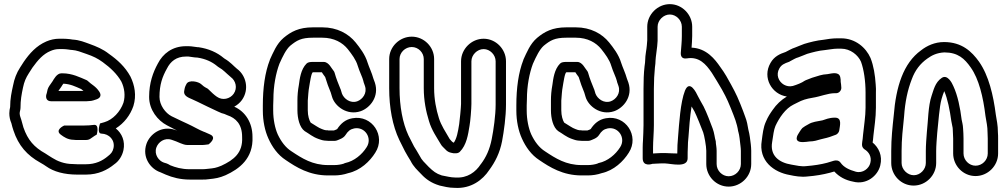

<svg xmlns="http://www.w3.org/2000/svg" viewBox="-20 -792 4863 927"><path d="M282 -438H276C254 -438 239 -408 234 -400L218 -377C210 -365 208 -354 206 -343L203 -333C202 -326 200 -303 228 -303H386C394 -303 402 -303 409 -304C426 -304 437 -310 445 -312C447 -313 478 -321 459 -350C442 -376 421 -384 404 -401C402 -403 399 -405 396 -406C367 -418 329 -438 282 -438ZM372 -362C375 -360 380 -355 383 -353H262L276 -373C279 -378 282 -383 286 -388C321 -386 342 -375 372 -362ZM433 -189C418 -187 403 -186 386 -186H290C290 -186 240 -164 276 -140C287 -132 307 -117 336 -117C344 -116 348 -116 353 -116H394C405 -116 413 -119 419 -124C424 -128 431 -132 438 -137L447 -142C447 -142 462 -193 433 -189ZM332 0C291 0 257 -14 232 -30C226 -34 221 -37 216 -40L199 -51C145 -81 114 -116 93 -177C90 -190 86 -200 83 -213C80 -224 75 -233 75 -245C75 -253 79 -262 79 -271C79 -309 84 -336 91 -369C97 -398 105 -416 119 -438L137 -466C163 -502 188 -531 224 -546C238 -552 251 -555 265 -555H285C293 -555 301 -554 309 -553L323 -551H326C352 -549 370 -541 396 -532C431 -520 451 -510 476 -492C513 -465 545 -435 566 -398C581 -367 586 -330 576 -296C561 -253 525 -214 484 -202C478 -200 470 -198 463 -196C463 -196 446 -148 469 -147C508 -146 536 -115 528 -77C524 -58 515 -49 501 -38C475 -16 442 1 395 1H353C349 1 340 0 332 0ZM539 -172C579 -197 609 -236 624 -280C640 -331 630 -381 610 -422C584 -470 547 -503 506 -532C477 -555 445 -568 412 -580C389 -588 365 -599 330 -601L317 -603C307 -604 296 -605 285 -605H265C244 -605 223 -600 204 -592C155 -571 122 -533 95 -494L77 -466C60 -440 49 -411 43 -379C36 -347 29 -316 29 -275C27 -268 25 -255 25 -245C25 -229 28 -213 35 -197C38 -185 41 -173 45 -162C69 -89 111 -42 174 -7L191 3C195 6 199 8 203 11C239 37 291 51 353 51H395C455 51 499 28 532 1C554 -14 570 -39 576 -67C585 -110 569 -148 539 -172Z M850 -101C858 -98 872 -92 883 -92H955C960 -92 966 -92 971 -93L987 -95C987 -95 1031 -127 994 -143L967 -155H966C940 -165 915 -181 884 -195C875 -199 866 -203 858 -207L808 -231C779 -246 750 -284 750 -324C750 -383 764 -422 786 -461C803 -495 831 -519 878 -519H890C896 -519 917 -514 933 -514C973 -508 1004 -493 1027 -474C1031 -471 1034 -468 1038 -466C1058 -455 1069 -441 1093 -421L1094 -420C1118 -403 1128 -367 1108 -339C1091 -315 1055 -305 1027 -325C1015 -333 1000 -347 985 -362C983 -364 981 -365 979 -366C967 -372 958 -379 952 -385C939 -398 891 -409 880 -386L875 -376C873 -373 871 -362 871 -362C870 -358 870 -355 869 -351C866 -329 891 -320 907 -313L933 -301C967 -285 997 -269 1031 -254L1047 -247C1048 -247 1048 -246 1049 -246L1063 -242C1068 -240 1072 -238 1077 -236C1119 -222 1149 -192 1149 -131V-130C1153 -54 1109 -20 1049 8C1022 19 1014 20 984 23C975 24 966 25 958 25H896C856 25 827 16 802 6C788 -3 778 -5 771 -7C747 -15 723 -46 735 -80C744 -105 773 -129 809 -117C823 -112 838 -107 850 -101ZM890 -569H878C811 -569 766 -532 742 -485C719 -443 700 -392 700 -324C700 -261 742 -210 786 -187L836 -161L842 -159C838 -160 830 -163 825 -165C759 -187 703 -144 687 -97C665 -32 707 24 755 40C769 46 773 48 780 51C813 65 851 75 896 75H958C968 75 977 75 989 73C1019 70 1039 67 1069 54C1135 24 1204 -27 1199 -132C1199 -199 1165 -253 1111 -277C1124 -284 1138 -295 1148 -309C1185 -361 1168 -428 1124 -460C1107 -474 1093 -492 1064 -509C1062 -511 1062 -511 1060 -512C1028 -539 987 -557 939 -564H935C928 -564 907 -569 890 -569Z M1661 44C1720 31 1766 -13 1792 -55C1844 -135 1777 -239 1681 -221C1647 -215 1625 -195 1608 -169C1606 -167 1602 -166 1592 -162H1566C1564 -163 1561 -163 1559 -163C1554 -163 1552 -163 1545 -165L1534 -169C1519 -174 1502 -187 1480 -200C1473 -211 1466 -233 1466 -259V-306C1468 -330 1469 -354 1473 -374C1476 -391 1483 -443 1491 -443H1534C1537 -439 1541 -431 1550 -420C1558 -393 1567 -369 1577 -345L1583 -325C1596 -279 1656 -233 1721 -255C1767 -271 1812 -326 1790 -393L1783 -412C1775 -441 1762 -467 1755 -489C1743 -529 1717 -562 1697 -587C1663 -629 1608 -660 1536 -660H1491C1423 -660 1385 -639 1349 -609C1315 -580 1299 -538 1283 -504V-503C1259 -442 1249 -366 1249 -283V-258C1249 -208 1259 -160 1276 -123C1294 -83 1321 -44 1360 -19C1410 15 1473 55 1564 55H1594C1617 55 1641 51 1661 44ZM1300 -313C1300 -377 1312 -439 1329 -484C1345 -520 1361 -553 1381 -571C1413 -597 1434 -610 1491 -610H1536C1593 -610 1634 -586 1659 -555C1678 -531 1699 -503 1707 -475C1716 -445 1730 -420 1735 -399V-397L1742 -377C1754 -342 1730 -312 1705 -303C1671 -291 1640 -316 1631 -340L1625 -360C1625 -361 1624 -361 1624 -362C1614 -387 1603 -413 1596 -439C1595 -443 1593 -448 1590 -451C1582 -459 1568 -493 1543 -493H1491C1478 -493 1467 -492 1460 -485C1432 -457 1427 -411 1423 -382C1418 -355 1416 -330 1416 -307V-259C1416 -222 1426 -177 1451 -159C1472 -147 1489 -131 1518 -121L1530 -117C1538 -114 1553 -112 1564 -112H1597C1600 -112 1604 -113 1607 -114C1616 -118 1638 -124 1648 -140C1660 -159 1671 -168 1690 -172C1742 -182 1779 -125 1750 -81C1728 -46 1690 -14 1647 -5C1645 -5 1642 -3 1640 -2C1628 2 1611 5 1594 5H1564C1489 5 1439 -27 1388 -61C1359 -79 1337 -109 1321 -143C1308 -172 1299 -215 1299 -258V-283C1299 -293 1300 -303 1300 -313Z M1909 -507C1909 -538 1936 -565 1968 -565C2000 -565 2026 -538 2026 -507V-366C2026 -307 2037 -253 2051 -208C2064 -163 2090 -127 2108 -96C2114 -85 2121 -81 2132 -69C2138 -62 2148 -56 2160 -54L2170 -52H2175H2182C2189 -52 2196 -55 2200 -59C2233 -92 2240 -142 2247 -185C2251 -205 2256 -268 2256 -290V-496C2256 -527 2284 -555 2315 -555C2346 -555 2373 -527 2373 -496V-287C2373 -235 2363 -165 2354 -120C2344 -70 2327 -33 2302 0L2301 1C2277 38 2237 69 2179 65H2177C2156 65 2136 59 2113 55C2085 46 2072 35 2050 14C2028 -9 2017 -18 2006 -40C1997 -56 1986 -74 1979 -85L1952 -138C1924 -198 1909 -279 1909 -366ZM1859 -507V-366C1859 -273 1875 -185 1908 -116L1935 -62C1943 -47 1954 -29 1962 -16C1977 14 1995 29 2014 49C2037 74 2064 92 2100 103C2101 103 2102 104 2103 104C2123 108 2145 115 2176 115C2255 120 2311 76 2342 29C2370 -9 2393 -53 2404 -110C2413 -158 2423 -229 2423 -287V-496C2423 -555 2374 -605 2315 -605C2256 -605 2206 -555 2206 -496V-290C2206 -275 2199 -205 2197 -193C2191 -154 2185 -123 2171 -103C2163 -105 2156 -116 2151 -121C2131 -156 2110 -186 2099 -222C2086 -263 2076 -313 2076 -366V-507C2076 -566 2027 -615 1968 -615C1909 -615 1859 -566 1859 -507Z M2885 44C2944 31 2990 -13 3016 -55C3068 -135 3001 -239 2905 -221C2871 -215 2849 -195 2832 -169C2830 -167 2826 -166 2816 -162H2790C2788 -163 2785 -163 2783 -163C2778 -163 2776 -163 2769 -165L2758 -169C2743 -174 2726 -187 2704 -200C2697 -211 2690 -233 2690 -259V-306C2692 -330 2693 -354 2697 -374C2700 -391 2707 -443 2715 -443H2758C2761 -439 2765 -431 2774 -420C2782 -393 2791 -369 2801 -345L2807 -325C2820 -279 2880 -233 2945 -255C2991 -271 3036 -326 3014 -393L3007 -412C2999 -441 2986 -467 2979 -489C2967 -529 2941 -562 2921 -587C2887 -629 2832 -660 2760 -660H2715C2647 -660 2609 -639 2573 -609C2539 -580 2523 -538 2507 -504V-503C2483 -442 2473 -366 2473 -283V-258C2473 -208 2483 -160 2500 -123C2518 -83 2545 -44 2584 -19C2634 15 2697 55 2788 55H2818C2841 55 2865 51 2885 44ZM2524 -313C2524 -377 2536 -439 2553 -484C2569 -520 2585 -553 2605 -571C2637 -597 2658 -610 2715 -610H2760C2817 -610 2858 -586 2883 -555C2902 -531 2923 -503 2931 -475C2940 -445 2954 -420 2959 -399V-397L2966 -377C2978 -342 2954 -312 2929 -303C2895 -291 2864 -316 2855 -340L2849 -360C2849 -361 2848 -361 2848 -362C2838 -387 2827 -413 2820 -439C2819 -443 2817 -448 2814 -451C2806 -459 2792 -493 2767 -493H2715C2702 -493 2691 -492 2684 -485C2656 -457 2651 -411 2647 -382C2642 -355 2640 -330 2640 -307V-259C2640 -222 2650 -177 2675 -159C2696 -147 2713 -131 2742 -121L2754 -117C2762 -114 2777 -112 2788 -112H2821C2824 -112 2828 -113 2831 -114C2840 -118 2862 -124 2872 -140C2884 -159 2895 -168 2914 -172C2966 -182 3003 -125 2974 -81C2952 -46 2914 -14 2871 -5C2869 -5 2866 -3 2864 -2C2852 2 2835 5 2818 5H2788C2713 5 2663 -27 2612 -61C2583 -79 2561 -109 2545 -143C2532 -172 2523 -215 2523 -258V-283C2523 -293 2524 -303 2524 -313Z M3137 -188V-364C3137 -398 3139 -438 3142 -466C3144 -480 3145 -491 3145 -500C3146 -520 3151 -547 3153 -569L3155 -595V-597V-663C3155 -694 3183 -722 3214 -722C3245 -722 3272 -694 3272 -663V-618C3272 -592 3269 -564 3267 -537C3267 -534 3264 -505 3296 -510C3355 -520 3388 -483 3417 -440C3432 -417 3450 -386 3466 -359L3482 -329C3495 -305 3522 -237 3531 -211C3536 -196 3541 -178 3544 -158C3544 -157 3545 -156 3545 -155C3550 -137 3552 -115 3555 -89C3556 -80 3557 -71 3557 -64V0C3557 32 3530 59 3498 59C3467 59 3440 32 3440 0V-64C3440 -81 3436 -97 3436 -106C3436 -108 3436 -111 3435 -113C3431 -125 3429 -150 3421 -171C3411 -198 3391 -251 3377 -278C3366 -298 3358 -311 3350 -327C3342 -344 3310 -410 3287 -354C3265 -298 3259 -195 3254 -134C3251 -106 3250 -77 3250 -51C3235 -51 3218 -52 3193 -53C3168 -54 3145 -51 3133 -51V-80C3133 -110 3137 -153 3137 -188ZM3086 -150C3086 -128 3083 -103 3083 -80V-28C3083 16 3130 -1 3130 -1C3143 -1 3169 -4 3191 -3C3221 -2 3300 20 3300 -28V-40C3300 -50 3300 -63 3301 -81C3301 -98 3302 -112 3304 -130C3307 -173 3311 -228 3319 -278C3324 -270 3328 -263 3333 -254C3344 -232 3366 -177 3375 -153C3380 -140 3390 -86 3390 -64V0C3390 59 3438 109 3498 109C3557 109 3607 60 3607 0V-64C3607 -74 3606 -84 3605 -95C3602 -118 3600 -141 3593 -167C3590 -186 3586 -208 3578 -228C3568 -257 3542 -324 3526 -353L3510 -383C3496 -409 3479 -440 3458 -468C3432 -506 3391 -559 3319 -562C3320 -579 3322 -599 3322 -618V-663C3322 -722 3273 -772 3214 -772C3155 -772 3105 -722 3105 -663V-598L3103 -573C3102 -555 3095 -526 3095 -501C3095 -494 3094 -485 3092 -472C3088 -438 3087 -400 3087 -364V-188C3087 -175 3086 -162 3086 -150Z M3975 -434C3948 -433 3926 -424 3912 -420C3896 -416 3884 -409 3871 -405L3865 -402C3851 -392 3828 -383 3808 -377C3792 -373 3778 -376 3765 -383C3739 -398 3725 -431 3743 -462C3753 -479 3765 -485 3791 -494C3792 -494 3793 -496 3794 -496C3811 -505 3822 -512 3834 -515C3852 -521 3865 -528 3877 -532C3901 -539 3934 -548 3961 -550C3980 -552 4004 -557 4022 -557H4041C4086 -557 4123 -526 4137 -494C4151 -456 4159 -400 4159 -345V-272C4159 -229 4151 -184 4147 -142L4145 -121C4144 -111 4142 -105 4142 -97V-92C4142 -83 4148 -75 4154 -71C4174 -59 4190 -36 4182 -5C4176 21 4146 46 4112 37C4080 28 4054 16 4038 -7C4030 -18 4017 -19 4006 -16L3973 -6C3943 2 3910 7 3873 10C3849 13 3825 7 3802 3C3739 -7 3697 -42 3708 -106C3713 -138 3716 -166 3724 -184C3742 -223 3772 -268 3811 -287L3829 -296C3853 -309 3873 -315 3903 -320C3942 -326 3976 -342 4011 -342H4017C4032 -342 4042 -356 4042 -367V-369C4042 -378 4040 -390 4039 -397C4039 -404 4039 -411 4037 -419C4031 -447 3998 -438 3975 -434ZM3779 -326C3752 -310 3728 -287 3711 -262C3699 -245 3688 -229 3678 -205C3665 -177 3662 -144 3658 -114C3641 -15 3717 40 3793 53C3816 58 3848 64 3879 60C3917 57 3953 51 3987 42L4008 36C4032 62 4062 78 4099 85C4163 102 4218 57 4230 7C4242 -41 4222 -80 4193 -104C4193 -106 4195 -113 4195 -117L4197 -138C4201 -177 4209 -223 4209 -272V-344C4210 -356 4209 -369 4208 -384C4205 -430 4198 -474 4183 -512C4161 -562 4110 -607 4041 -607H4022C3998 -607 3973 -603 3956 -600C3924 -597 3889 -588 3863 -580C3845 -574 3832 -567 3820 -563C3801 -557 3786 -547 3773 -541C3746 -532 3718 -520 3700 -488C3659 -417 3707 -336 3779 -326ZM3867 -183C3867 -183 3855 -175 3854 -174C3844 -163 3839 -152 3834 -145C3834 -145 3807 -106 3855 -106H3857C3867 -106 3880 -108 3888 -109C3909 -109 3928 -115 3941 -119L3957 -123C3976 -127 3995 -133 4017 -142C4025 -146 4031 -155 4032 -162C4035 -186 4047 -224 4011 -224C3983 -224 3964 -215 3951 -211C3926 -206 3902 -204 3883 -192Z M4749 -123V-51C4749 -19 4722 8 4690 8C4659 8 4632 -19 4632 -51V-123C4632 -137 4631 -158 4630 -170C4629 -192 4625 -202 4623 -214C4616 -271 4604 -331 4583 -376C4576 -393 4554 -434 4527 -416C4494 -394 4487 -355 4478 -330C4461 -281 4461 -206 4455 -154C4453 -128 4450 -91 4450 -63V-5C4450 26 4423 54 4392 54C4361 54 4333 26 4333 -5V-63C4333 -120 4339 -172 4345 -230C4350 -302 4362 -357 4382 -409C4398 -453 4423 -485 4457 -509C4479 -525 4503 -537 4539 -539C4605 -539 4637 -509 4667 -466C4706 -411 4727 -324 4738 -232C4743 -200 4748 -183 4748 -152C4748 -141 4749 -131 4749 -123ZM4581 -146C4581 -138 4582 -129 4582 -123V-51C4582 8 4630 58 4690 58C4749 58 4799 9 4799 -51V-123C4799 -132 4799 -142 4798 -153C4798 -188 4792 -212 4788 -238C4776 -332 4754 -427 4707 -494C4672 -543 4624 -589 4538 -589C4493 -589 4455 -571 4427 -549C4341 -487 4306 -373 4295 -234C4289 -178 4283 -123 4283 -63V-5C4283 54 4331 104 4391 104C4451 104 4500 54 4500 -5V-63C4500 -87 4503 -124 4505 -150C4511 -202 4515 -275 4526 -314C4530 -327 4534 -341 4539 -352C4555 -315 4566 -260 4573 -208C4576 -188 4580 -178 4580 -169C4580 -162 4581 -156 4581 -146Z"/></svg>

Font: Blanket
Style: BlkOutline
Weight: 900
Foundry: Cannot Into Space Fonts
Version: Version 0.9